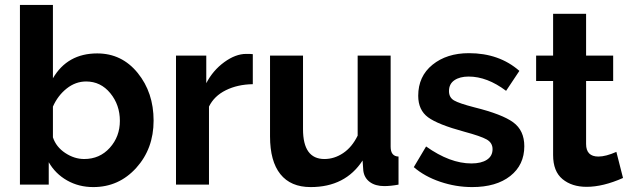

<svg xmlns="http://www.w3.org/2000/svg" viewBox="-20 -750 2560 780"><path d="M359 10Q300 10 252.5 -17Q205 -44 178 -91V0H61V-730H195V-432Q254 -533 375 -533Q475 -533 539.5 -453.5Q604 -374 604 -260Q604 -146 533.5 -68Q463 10 359 10ZM322 -104Q385 -104 426 -149.5Q467 -195 467 -259Q467 -324 428 -371.5Q389 -419 330 -419Q287 -419 251 -390.5Q215 -362 195 -317V-192Q208 -153 245 -128.5Q282 -104 322 -104Z M1007 -530V-408Q945 -407 897.5 -383.5Q850 -360 829 -317V0H695V-524H818V-412Q845 -464 891 -497.5Q937 -531 980 -531Q1001 -531 1007 -530Z M1242 10Q1161 10 1119 -42.5Q1077 -95 1077 -196V-524H1211V-225Q1211 -104 1298 -104Q1338 -104 1374 -128Q1410 -152 1433 -199V-524H1567V-154Q1567 -115 1599 -114V0Q1567 6 1541 6Q1505 6 1482.5 -10.5Q1460 -27 1456 -56L1453 -98Q1383 10 1242 10Z M1898 10Q1832 10 1768.5 -11.5Q1705 -33 1661 -71L1711 -155Q1808 -86 1895 -86Q1935 -86 1958 -101Q1981 -116 1981 -144Q1981 -170 1957 -183.5Q1933 -197 1866 -215Q1759 -244 1719 -273.5Q1679 -303 1679 -361Q1679 -440 1737 -487Q1795 -534 1885 -534Q2008 -534 2090 -462L2036 -381Q1959 -439 1884 -439Q1848 -439 1826 -424Q1804 -409 1804 -380Q1804 -354 1824.5 -342Q1845 -330 1907 -314Q2020 -286 2065 -253Q2110 -220 2110 -156Q2110 -80 2053 -35Q1996 10 1898 10Z M2484 -133 2511 -27Q2430 9 2363 9Q2303 9 2265 -22.5Q2227 -54 2227 -120V-421H2158V-524H2227V-694H2361V-524H2471V-421H2361V-165Q2361 -114 2411 -114Q2441 -114 2484 -133Z"/></svg>

Font: Raleway
Style: Bold
Weight: 700
Designer: Matt McInerney, Pablo Impallari, Rodrigo Fuenzalida
Foundry: Matt McInerney, Pablo Impallari, Rodrigo Fuenzalida
Version: Version 3.000